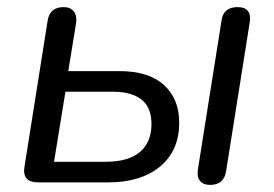

<svg xmlns="http://www.w3.org/2000/svg" viewBox="-20 -513 770 540"><path d="M88 0Q41 0 49 -45L114 -455Q120 -493 159 -493Q178 -493 187.5 -481Q197 -469 194 -448L172 -313H316Q398 -313 441 -274Q484 -235 484 -168Q484 -89 430 -44.5Q376 0 284 0ZM571 7Q551 7 542 -5Q533 -17 537 -39L603 -455Q608 -493 648 -493Q690 -493 682 -448L616 -32Q610 7 571 7ZM132 -58H277Q341 -58 373.5 -85.5Q406 -113 406 -164Q406 -211 378 -233Q350 -255 298 -255H164Z"/></svg>

Font: Nunito
Style: Italic
Weight: 400
Italic angle: -9°
Designer: Vernon Adams
Foundry: Vernon Adams
Version: Version 3.601; ttfautohint (v1.8.2.53-6de2)